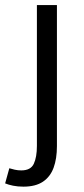

<svg xmlns="http://www.w3.org/2000/svg" viewBox="-59 -505 324 744"><path d="M31.7 218.3Q9.8 218.3 -8.3 214.6Q-26.4 210.9 -39.1 205.6L-22.9 147Q-13.7 149.9 -1.7 152.6Q10.3 155.3 23.4 155.3Q60.1 155.3 72 129.6Q84 104 84 60.1V-485.4H161.6V61Q161.6 109.9 148.7 145Q135.7 180.2 107.2 199.2Q78.6 218.3 31.7 218.3Z"/></svg>

Font: Varta Light
Style: Regular
Weight: 400
Version: Version 1.004